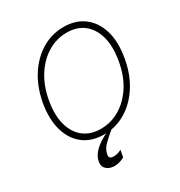

<svg xmlns="http://www.w3.org/2000/svg" viewBox="-217 -888 1187 1264"><g transform="rotate(-30 376.0 -256.0)"><path d="M697.8 -361.9Q679.3 -249.6 626.6 -166Q573.9 -82.4 497.5 -36.2Q421.2 9.9 331 9.9Q238.6 9.9 176.7 -36.9Q114.7 -83.8 89.7 -168.3Q64.6 -252.8 82.7 -365.4Q101.9 -477.6 154.7 -561.1Q207.4 -644.5 284.1 -690.9Q360.8 -737.2 451.3 -737.2Q541.9 -737.2 604 -690.5Q666.2 -643.8 691.6 -559.5Q717 -475.1 697.8 -361.9ZM654.8 -365.4Q671.9 -467 651.1 -540.8Q630.3 -614.7 578.7 -654.7Q527 -694.6 450.6 -694.6Q372.5 -694.6 305.2 -653.8Q237.9 -612.9 190.7 -538.4Q143.5 -463.8 126.1 -361.9Q109 -260.7 129.6 -186.8Q150.2 -112.9 202.1 -72.8Q253.9 -32.7 331 -32.7Q409.8 -32.7 477.5 -73.7Q545.1 -114.7 592 -189.5Q638.8 -264.2 654.8 -365.4ZM287.3 224.4Q245.4 223.7 222.8 200.1Q200.3 176.5 213.4 130.7Q224.8 93.4 268.1 57.4Q311.4 21.3 404.1 -17.8L388.5 4.6Q353.3 33 320.5 64.8Q287.6 96.6 281.6 133.5Q278.1 148.4 284.3 157.3Q290.5 166.2 314.6 166.5Q333.5 166.2 348 161Q362.6 155.9 372.2 150.9L362.2 203.1Q350.5 209.9 331 216.8Q311.4 223.7 287.3 224.4Z"/></g></svg>

Font: Inter UI Extra Light
Style: Italic
Weight: 200
Italic angle: -9.39999°
Designer: Rasmus Andersson
Foundry: rsms
Version: 3.2;8d6f07862